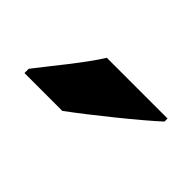

<svg xmlns="http://www.w3.org/2000/svg" viewBox="-28 -908 445 445"><g transform="rotate(45 194.5 -686.0)"><path d="M349 -756V-766H150C122 -721 73 -663 40 -620V-606H164C217 -645 309 -719 349 -756Z"/></g></svg>

Font: Noto Sans Georgian SemiCondensed Black
Style: Regular
Weight: 900
Width: 4
Designer: Monotype Design Team, Akaki Razmadze
Foundry: Google LLC
Version: Version 2.005